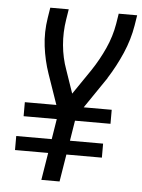

<svg xmlns="http://www.w3.org/2000/svg" viewBox="-53 -777 606 819"><g transform="rotate(5 250.5 -367.5)"><path d="M155 0 174 -117H32V-177H184L198 -264H56V-324H191L146 -454Q127 -509 119.5 -569Q112 -629 122 -691L129 -735H208L201 -691Q192 -635 197 -580.5Q202 -526 220 -477L254 -378L327 -485Q359 -533 382.5 -585Q406 -637 415 -691L422 -735H501L494 -691Q484 -630 458.5 -571Q433 -512 398 -457V-456Q396 -454 394.5 -451Q393 -448 391 -446L308 -324H428V-264H276L262 -177H404V-117H252L233 0Z"/></g></svg>

Font: Iosevka Term Curly Oblique
Style: Regular
Weight: 400
Italic angle: -9°
Designer: Belleve Invis
Foundry: Belleve Invis
Version: Version 32.3.0